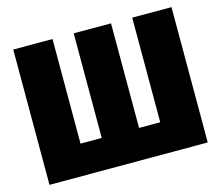

<svg xmlns="http://www.w3.org/2000/svg" viewBox="-99 -825 1098 954"><g transform="rotate(-15 450.0 -348.0)"><path d="M857 -696V0H43V-696H245V-158H354V-696H546V-158H655V-696Z"/></g></svg>

Font: Fira Sans Black
Style: Regular
Weight: 900
Designer: Carrois Corporate & Edenspiekermann AG
Foundry: Carrois Corporate GbR & Edenspiekermann AG
Version: Version 4.203